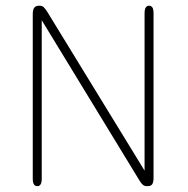

<svg xmlns="http://www.w3.org/2000/svg" viewBox="-20 -644 659 674"><path d="M111 9.5Q95 9.5 95 -16.5V-595Q95 -609 100 -616.5Q105 -624 117.5 -624H118Q128 -624 133.2 -619Q138.5 -614 145 -604L487.5 -45V-597.5Q487.5 -624 503.5 -624Q511 -624 515 -617.8Q519 -611.5 519 -597.5V-19Q519 -5.5 514.8 2Q510.5 9.5 497.5 9.5H496.5Q487 9.5 481.5 4.8Q476 0 469.5 -10.5L126.5 -573V-16.5Q126.5 9.5 111 9.5Z"/></svg>

Font: Sono Monospace ExtraLight
Style: Regular
Weight: 250
Version: Version 2.112